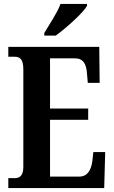

<svg xmlns="http://www.w3.org/2000/svg" viewBox="-20 -951 576 971"><path d="M204 -784V-771H262C317 -811 400 -886 420 -921V-931H286C270 -886 230 -829 204 -784ZM22 0H507L512 -182H452L447 -136C441 -92 423 -58 381 -58H233V-345H426V-402H233V-656H359C402 -656 417 -626 420 -578L424 -532H484L482 -714H22V-664H53C77 -664 98 -656 98 -601V-108C98 -65 82 -50 54 -50H22Z"/></svg>

Font: Noto Serif Myanmar ExtraCondensed
Style: Bold
Weight: 700
Width: 2
Designer: Ben Mitchell and the Monotype Design Team
Foundry: Monotype Imaging Inc.
Version: Version 2.106